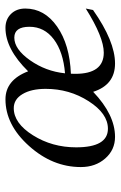

<svg xmlns="http://www.w3.org/2000/svg" viewBox="110 -540 439 699"><g transform="rotate(-90 329.5 -190.5)"><path d="M344.7 -70.8Q261.2 8.8 180.7 8.8Q133.3 8.8 102.1 -26.9Q70.8 -62.5 70.8 -115.7Q70.8 -218.8 147.7 -304.4Q224.6 -390.1 317.4 -390.1Q387.7 -390.1 419.4 -307.6Q500.5 -390.1 577.6 -390.1Q608.4 -390.1 628.2 -370.1Q647.9 -350.1 647.9 -317.9Q647.9 -248 582.3 -202.1Q516.6 -156.2 410.6 -151.9L410.2 -135.7Q410.2 -32.2 487.3 -32.2Q543.5 -32.2 647.9 -97.7L642.6 -71.3Q528.8 8.8 447.8 8.8Q370.1 8.8 344.7 -70.8ZM210.4 -17.1Q265.6 -17.1 310.5 -87.2Q355.5 -157.2 355.5 -243.7Q355.5 -296.4 336.4 -328.1Q317.4 -359.9 285.2 -359.9Q230.5 -359.9 186.5 -290Q142.6 -220.2 142.6 -132.8Q142.6 -17.1 210.4 -17.1ZM412.1 -173.3Q490.2 -179.7 535.9 -214.1Q581.5 -248.5 581.5 -302.7Q581.5 -357.9 542 -357.9Q500 -357.9 459.7 -300.8Q419.4 -243.7 412.1 -173.3Z"/></g></svg>

Font: IranNastaliq
Style: Regular
Weight: 400
Designer: Hossein Zahedi
Version: Version 1.5